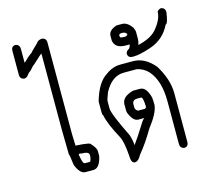

<svg xmlns="http://www.w3.org/2000/svg" viewBox="-103 -821 1020 947"><g transform="rotate(-15 407.0 -347.0)"><path d="M54.7 -703.1Q74.2 -698.2 74.2 -677.7V-607.4H76.2Q99.1 -631.3 119.1 -644.5Q119.1 -646.5 156.2 -681.6Q168 -699.2 187.5 -699.2Q209 -695.8 209 -673.8V-205.1Q209 -185.5 210.9 -146.5H212.9Q287.1 -142.6 287.1 -132.8Q310.5 -107.9 310.5 -91.8V-66.4Q297.4 -7.8 265.6 -7.8H224.6Q197.3 -7.8 177.7 -56.6Q170.9 -113.3 168 -113.3Q166 -198.7 166 -240.2V-628.9Q163.1 -628.9 117.2 -585.9Q113.8 -585.9 89.8 -558.6Q84.5 -558.6 68.4 -537.1Q60.1 -531.2 52.7 -531.2Q31.2 -534.7 31.2 -556.6V-677.7Q31.2 -703.1 54.7 -703.1ZM214.8 -99.6Q219.2 -70.3 224.6 -58.6Q224.6 -55.7 232.4 -50.8H257.8Q263.7 -50.8 267.6 -76.2V-84Q267.6 -101.6 228.5 -101.6Q227.5 -101.6 220.7 -103.5Q214.8 -101.6 214.8 -99.6Z M527.8 -475.6H592.3Q653.3 -475.6 701.7 -417Q748.5 -340.3 748.5 -270.5V-22.5Q748.5 2.9 725.1 2.9Q705.6 -2 705.6 -22.5V-241.2Q705.6 -345.2 658.7 -399.4Q634.3 -425.8 600.1 -432.6H533.7Q473.1 -432.6 434.1 -360.4Q420.4 -325.2 420.4 -317.4V-280.3Q420.4 -252.4 482.9 -126Q492.7 -91.8 492.7 -73.2Q516.1 -104.5 561 -176.8Q569.8 -188.5 572.8 -188.5V-190.4H543.5Q517.1 -190.4 498.5 -237.3Q496.6 -245.1 496.6 -252.9V-280.3Q496.6 -319.3 555.2 -335H590.3Q622.6 -335 637.2 -278.3Q639.2 -264.2 639.2 -243.2V-239.3Q635.7 -199.7 584.5 -133.8Q544.4 -65.9 506.3 -20.5Q491.2 8.8 473.1 8.8Q453.6 8.8 453.6 -32.2Q448.2 -103.5 434.1 -129.9Q390.6 -209.5 381.3 -256.8Q377.9 -256.8 377.4 -270.5V-327.1Q403.3 -418.5 451.7 -448.2Q487.3 -475.6 527.8 -475.6ZM539.6 -268.6V-252.9Q539.6 -242.2 553.2 -233.4H588.4Q596.2 -237.3 596.2 -243.2Q594.7 -292 584.5 -292H564.9Q539.6 -292 539.6 -268.6Z M794.9 -692.4Q814.5 -687.5 814.5 -667Q806.2 -608.4 794.9 -608.4Q762.7 -541 691.4 -516.6Q633.3 -497.1 603.5 -497.1H597.7Q572.3 -497.1 572.3 -520.5Q575.2 -533.2 589.8 -540Q597.7 -550.8 597.7 -559.6H578.1Q524.4 -559.6 517.6 -600.6V-624Q517.6 -653.8 560.5 -667H587.9Q613.8 -667 636.7 -635.7Q644.5 -619.6 644.5 -612.3V-575.2Q644.5 -561.5 638.7 -545.9Q700.2 -559.6 730.5 -590.8Q773.4 -639.6 773.4 -680.7Q783.7 -692.4 794.9 -692.4ZM560.5 -620.1V-608.4Q560.5 -602.5 582 -602.5H589.8L599.6 -608.4Q599.6 -621.1 582 -624H568.4Q563.5 -620.1 560.5 -620.1Z"/></g></svg>

Font: CEF Fonts CJK
Style: Regular
Weight: 400
Designer: PartyBoss (派对大魔王)
Version: Release 2.25